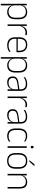

<svg xmlns="http://www.w3.org/2000/svg" viewBox="1966 -2688 893 4866"><g transform="rotate(90 2413.0 -254.5)"><path d="M282.5 10Q234 10 196.5 -8.8Q159 -27.5 136.5 -61.5Q114 -95.5 111.5 -141H98.5L114 -177.5Q116.5 -126.5 138.5 -92.2Q160.5 -58 196 -41Q231.5 -24 274.5 -24Q348.5 -24 388 -68.2Q427.5 -112.5 427.5 -197V-289.5Q427.5 -374 388.2 -418.5Q349 -463 273.5 -463Q230.5 -463 196.8 -445.2Q163 -427.5 141.2 -396Q119.5 -364.5 112 -322.5L99 -354H111Q116.5 -393.5 138.2 -425.8Q160 -458 196.8 -477.2Q233.5 -496.5 284.5 -496.5Q373.5 -496.5 420.2 -442.8Q467 -389 467 -287.5V-199Q467 -97 419.8 -43.5Q372.5 10 282.5 10ZM76 172V-486.5H115.5L113 -361L114 -346V-138.5L113 -128L115.5 4.5V172Z M634.5 -305 621.5 -334 632 -337.5Q648.5 -409.5 693.5 -451.5Q738.5 -493.5 806.5 -493.5Q826 -493.5 841 -490.2Q856 -487 866.5 -483L869 -444Q856.5 -449.5 840 -452.5Q823.5 -455.5 804 -455.5Q744.5 -455.5 699.5 -417.5Q654.5 -379.5 634.5 -305ZM598 0V-486.5H637L634 -338L637.5 -334.5V0Z M1126.5 10Q1028.5 10 976 -41.2Q923.5 -92.5 923.5 -187V-290.5Q923.5 -391.5 972 -445Q1020.5 -498.5 1113.5 -498.5Q1175.5 -498.5 1217.8 -474.2Q1260 -450 1281.8 -404.8Q1303.5 -359.5 1303.5 -295.5V-278Q1303.5 -265.5 1303 -252.8Q1302.5 -240 1301 -225.5H1264.5Q1265 -245.5 1265 -263.2Q1265 -281 1265 -296Q1265 -350.5 1247.8 -388Q1230.5 -425.5 1196.8 -445.2Q1163 -465 1113.5 -465Q1039.5 -465 1001 -421Q962.5 -377 962.5 -293V-245V-239V-184.5Q962.5 -147 973.5 -117.5Q984.5 -88 1005.8 -67.2Q1027 -46.5 1058.5 -35.5Q1090 -24.5 1131.5 -24.5Q1178.5 -24.5 1219 -38.5Q1259.5 -52.5 1295 -78.5L1290.5 -40Q1260 -17 1218.2 -3.5Q1176.5 10 1126.5 10ZM943.5 -225.5V-257.5H1291V-225.5Z M1634 10Q1585.5 10 1548 -8.8Q1510.5 -27.5 1488 -61.5Q1465.5 -95.5 1463 -141H1450L1465.5 -177.5Q1468 -126.5 1490 -92.2Q1512 -58 1547.5 -41Q1583 -24 1626 -24Q1700 -24 1739.5 -68.2Q1779 -112.5 1779 -197V-289.5Q1779 -374 1739.8 -418.5Q1700.5 -463 1625 -463Q1582 -463 1548.2 -445.2Q1514.5 -427.5 1492.8 -396Q1471 -364.5 1463.5 -322.5L1450.5 -354H1462.5Q1468 -393.5 1489.8 -425.8Q1511.5 -458 1548.2 -477.2Q1585 -496.5 1636 -496.5Q1725 -496.5 1771.8 -442.8Q1818.5 -389 1818.5 -287.5V-199Q1818.5 -97 1771.2 -43.5Q1724 10 1634 10ZM1427.5 172V-486.5H1467L1464.5 -361L1465.5 -346V-138.5L1464.5 -128L1467 4.5V172Z M2242 0 2244.5 -125 2242.5 -131.5V-290L2243 -328Q2243 -394.5 2209.5 -428.5Q2176 -462.5 2105 -462.5Q2051 -462.5 2007.8 -445.5Q1964.5 -428.5 1933.5 -407L1938 -444Q1954.5 -456 1979.2 -468.2Q2004 -480.5 2036.5 -488.5Q2069 -496.5 2109.5 -496.5Q2154.5 -496.5 2187.2 -485Q2220 -473.5 2241 -451.8Q2262 -430 2272 -399Q2282 -368 2282 -328.5V0ZM2068.5 10Q1996 10 1956.8 -24.2Q1917.5 -58.5 1917.5 -124V-136.5Q1917.5 -197.5 1955.5 -229.8Q1993.5 -262 2080.5 -274.5L2252 -300L2254 -269L2086 -244.5Q2017.5 -234.5 1987.2 -210Q1957 -185.5 1957 -138.5V-128Q1957 -77 1988 -50.5Q2019 -24 2078.5 -24Q2127 -24 2161.8 -42.2Q2196.5 -60.5 2217.8 -91.8Q2239 -123 2245.5 -162L2256 -131H2247Q2242 -94 2221 -61.8Q2200 -29.5 2162 -9.8Q2124 10 2068.5 10Z M2462.5 -305 2449.5 -334 2460 -337.5Q2476.5 -409.5 2521.5 -451.5Q2566.5 -493.5 2634.5 -493.5Q2654 -493.5 2669 -490.2Q2684 -487 2694.5 -483L2697 -444Q2684.5 -449.5 2668 -452.5Q2651.5 -455.5 2632 -455.5Q2572.5 -455.5 2527.5 -417.5Q2482.5 -379.5 2462.5 -305ZM2426 0V-486.5H2465L2462 -338L2465.5 -334.5V0Z M3072 0 3074.5 -125 3072.5 -131.5V-290L3073 -328Q3073 -394.5 3039.5 -428.5Q3006 -462.5 2935 -462.5Q2881 -462.5 2837.8 -445.5Q2794.5 -428.5 2763.5 -407L2768 -444Q2784.5 -456 2809.2 -468.2Q2834 -480.5 2866.5 -488.5Q2899 -496.5 2939.5 -496.5Q2984.5 -496.5 3017.2 -485Q3050 -473.5 3071 -451.8Q3092 -430 3102 -399Q3112 -368 3112 -328.5V0ZM2898.5 10Q2826 10 2786.8 -24.2Q2747.5 -58.5 2747.5 -124V-136.5Q2747.5 -197.5 2785.5 -229.8Q2823.5 -262 2910.5 -274.5L3082 -300L3084 -269L2916 -244.5Q2847.5 -234.5 2817.2 -210Q2787 -185.5 2787 -138.5V-128Q2787 -77 2818 -50.5Q2849 -24 2908.5 -24Q2957 -24 2991.8 -42.2Q3026.5 -60.5 3047.8 -91.8Q3069 -123 3075.5 -162L3086 -131H3077Q3072 -94 3051 -61.8Q3030 -29.5 2992 -9.8Q2954 10 2898.5 10Z M3425 10Q3330 10 3282.5 -44.2Q3235 -98.5 3235 -199.5V-287.5Q3235 -388.5 3282.5 -442.5Q3330 -496.5 3425 -496.5Q3458.5 -496.5 3484.8 -489.5Q3511 -482.5 3530.5 -472.2Q3550 -462 3563 -451.5L3567 -413.5Q3543.5 -434 3510 -448.2Q3476.5 -462.5 3428.5 -462.5Q3352 -462.5 3313.2 -417.5Q3274.5 -372.5 3274.5 -287V-200.5Q3274.5 -116 3313.2 -70.5Q3352 -25 3430 -25Q3479.5 -25 3513.5 -39.5Q3547.5 -54 3571 -74L3566.5 -35.5Q3546 -19 3511.5 -4.5Q3477 10 3425 10Z M3687 0V-486.5H3726.5V0ZM3707 -585.5Q3691.5 -585.5 3683.8 -594.5Q3676 -603.5 3676 -620.5V-624.5Q3676 -641 3683.8 -650Q3691.5 -659 3707 -659Q3722 -659 3729.8 -650Q3737.5 -641 3737.5 -624.5V-620.5Q3737.5 -603 3729.8 -594.2Q3722 -585.5 3707 -585.5Z M4057 12Q3959.5 12 3909.2 -43Q3859 -98 3859 -201V-286.5Q3859 -389.5 3909.5 -444Q3960 -498.5 4057 -498.5Q4154 -498.5 4204.8 -444Q4255.5 -389.5 4255.5 -286.5V-201Q4255.5 -98 4204.8 -43Q4154 12 4057 12ZM4057 -21.5Q4134 -21.5 4174.8 -67.2Q4215.5 -113 4215.5 -199.5V-288Q4215.5 -374 4175 -419.5Q4134.5 -465 4057 -465Q3979.5 -465 3939 -419.5Q3898.5 -374 3898.5 -288V-199.5Q3898.5 -113 3939 -67.2Q3979.5 -21.5 4057 -21.5ZM4142.5 -681H4189V-680L4077 -553H4039.5V-554Z M4718 0V-308Q4718 -356 4705 -390.5Q4692 -425 4662.5 -443.8Q4633 -462.5 4583.5 -462.5Q4538 -462.5 4504 -444.5Q4470 -426.5 4449.5 -395.2Q4429 -364 4422 -324L4411 -356H4421Q4426.5 -394 4447.5 -426Q4468.5 -458 4505.5 -477.2Q4542.5 -496.5 4594.5 -496.5Q4654 -496.5 4689.8 -474.2Q4725.5 -452 4741.5 -410.8Q4757.5 -369.5 4757.5 -311.5V0ZM4386 0V-486.5H4425.5L4423 -362.5L4425.5 -361V0Z"/></g></svg>

Font: Anek Telugu Medium ExtraLight
Style: Regular
Weight: 250
Version: Version 1.003